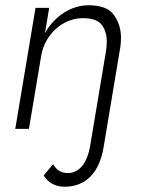

<svg xmlns="http://www.w3.org/2000/svg" viewBox="-20 -490 545 730"><path d="M225 220C305 220 358 168 374 69L436 -302C439 -318 440 -333 440 -347C440 -379 431 -408 413 -433C396 -458 363 -470 316 -470C251 -470 187 -429 151 -364L167 -460H115L38 0H90L137 -280C151 -360 219 -421 295 -421C331 -421 355 -412 368 -394C380 -377 386 -356 386 -332C386 -321 385 -309 383 -296L323 63C312 131 281 168 237 168C213 168 195 157 182 134L146 177C162 204 190 220 225 220Z"/></svg>

Font: Jost Light
Style: Italic
Weight: 300
Italic angle: -5°
Version: Version 3.710